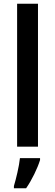

<svg xmlns="http://www.w3.org/2000/svg" viewBox="-20 -780 293 1021"><path d="M182 0V-760H71V0ZM193 61H86C82 103 65 173 54 209V221H119C150 176 179 116 193 71Z"/></svg>

Font: Noto Sans UI SemiCondensed Medium
Style: Regular
Weight: 500
Width: 4
Designer: Monotype Design Team
Foundry: Monotype Imaging Inc.
Version: Version 1.901